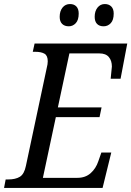

<svg xmlns="http://www.w3.org/2000/svg" viewBox="-39 -929 649 949"><path d="M-11 -42H1Q38 -42 59.5 -55.5Q81 -69 89 -109L192 -593Q197 -612 197 -626Q197 -654 181 -663.5Q165 -673 135 -673H123L132 -714H590L557 -540H508Q514 -594 514 -600Q514 -629 499 -647Q484 -665 452 -665H304L247 -398H463L453 -350H237L173 -50H344Q383 -50 409 -73Q435 -96 447 -132L462 -175H511L468 0H-19ZM256 -846Q256 -874 270 -891.5Q284 -909 307 -909Q327 -909 338.5 -897Q350 -885 350 -862Q350 -830 335.5 -814.5Q321 -799 301 -799Q280 -799 268 -811Q256 -823 256 -846ZM429 -846Q429 -874 443 -891.5Q457 -909 479 -909Q499 -909 511 -897Q523 -885 523 -862Q523 -830 508.5 -814.5Q494 -799 473 -799Q452 -799 440.5 -811Q429 -823 429 -846Z"/></svg>

Font: Noto Serif Narrow
Style: Italic
Weight: 400
Width: 4
Italic angle: -12°
Designer: Monotype Design Team
Foundry: Monotype Imaging Inc.
Version: Version 1.001